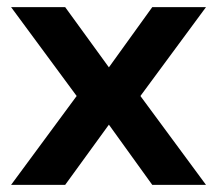

<svg xmlns="http://www.w3.org/2000/svg" viewBox="-20 -516 606 536"><path d="M11 0 194 -248 11 -496H162L284 -328L405 -496H555L372 -248L555 0H405L284 -168L162 0Z"/></svg>

Font: Host Grotesk ExtraBold
Style: Regular
Weight: 800
Designer: Doğukan Karapınar
Foundry: Element Type
Version: Version 1.003; ttfautohint (v1.8.4.7-5d5b)